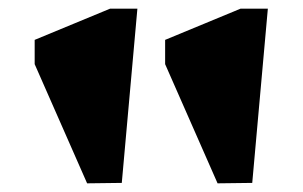

<svg xmlns="http://www.w3.org/2000/svg" viewBox="-20 -806 698 443"><path d="M181 -383 60 -658V-714L234 -786H297L261 -384ZM482 -383 361 -658V-714L535 -786H598L562 -384Z"/></svg>

Font: Inknut Antiqua
Style: Bold
Weight: 700
Designer: Claus Eggers Sørensen
Foundry: Claus Eggers Sørensen
Version: Version 1.003; ttfautohint (v1.8.2) -l 8 -r 50 -G 200 -x 14 